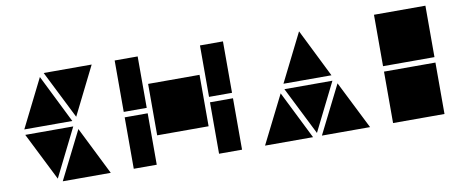

<svg xmlns="http://www.w3.org/2000/svg" viewBox="-63 -957 2913 1217"><g transform="rotate(-10 1394.0 -348.5)"><path d="M412 -388 257 -697H566ZM229 -22 74 -331H383ZM566 0H257L412 -309ZM383 -366H74L229 -676Z M862 -366H714V-697H862ZM1411 0H1263V-331H1411ZM1411 -366H1263V-697H1411ZM1228 -183H897V-514H1228ZM862 0H714V-331H862Z M1897 -22 1742 -331H2051ZM2235 0H1925L2080 -309ZM1868 0H1559L1714 -309ZM2051 -366H1742L1897 -676Z M2714 -366H2383V-697H2714ZM2714 0H2383V-331H2714Z"/></g></svg>

Font: Geotalism
Style: Regular
Weight: 400
Designer: GGBotNet
Foundry: GGBotNet
Version: 1.00